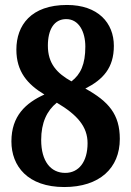

<svg xmlns="http://www.w3.org/2000/svg" viewBox="-20 -744 529 774"><path d="M239 10C381 10 463 -66 463 -184C463 -283 418 -335 324 -387C395 -423 439 -470 439 -559C439 -652 375 -724 250 -724C105 -724 46 -642 46 -544C46 -455 91 -404 159 -363C84 -329 26 -277 26 -174C26 -74 92 10 239 10ZM268 -416C209 -449 173 -488 173 -560C173 -625 198 -667 247 -667C298 -667 324 -616 324 -556C324 -485 305 -444 268 -416ZM243 -47C185 -47 146 -93 146 -180C146 -249 169 -298 209 -330C292 -281 333 -233 333 -167C333 -91 297 -47 243 -47Z"/></svg>

Font: Noto Serif Condensed
Style: Bold
Weight: 700
Width: 3
Designer: Monotype Design Team
Foundry: Monotype Imaging Inc.
Version: Version 2.015